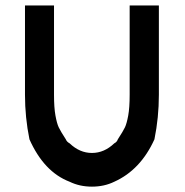

<svg xmlns="http://www.w3.org/2000/svg" viewBox="-20 -687 690 717"><path d="M406.7 -8.3Q369.2 10 323.3 10Q277.5 10 240 -8.3Q144.2 -45 90 -166.7Q73.3 -248.3 73.3 -333.3V-666.7H181.7V-333.3Q181.7 -285 187.1 -255.4Q192.5 -225.8 199.2 -211.7Q205.8 -197.5 225.8 -166.7Q229.2 -157.5 240 -151.7Q277.5 -115.8 323.3 -115.8Q369.2 -115.8 406.7 -151.7Q416.7 -156.7 420 -166.7Q440 -197.5 446.7 -211.7Q453.3 -225.8 458.8 -255.4Q464.2 -285 464.2 -333.3V-666.7H573.3V-333.3Q573.3 -248.3 556.7 -166.7Q505 -52.5 406.7 -8.3Z"/></svg>

Font: 0xA000
Style: Bold
Weight: 700
Version: Version 0.1